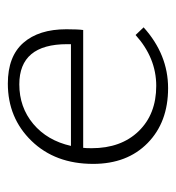

<svg xmlns="http://www.w3.org/2000/svg" viewBox="1 -456 459 502"><g transform="rotate(-90 231.0 -205.5)"><path d="M390 -81 410 -60Q339 4 251 4Q162 4 107.5 -49.5Q53 -103 53 -192Q53 -291 113 -353Q173 -415 263 -415Q334 -415 369.5 -374.5Q405 -334 405 -262Q405 -231 403 -218H95Q94 -211 94 -196Q94 -119 138.5 -73Q183 -27 257 -27Q330 -27 390 -81ZM261 -385Q201 -385 157.5 -348.5Q114 -312 100 -250H366V-260Q366 -385 261 -385Z"/></g></svg>

Font: EauTestText Light
Style: Regular
Weight: 300
Designer: Christian Thalmann (Catharsis Fonts)
Version: Version 0.001;PS 000.001;hotconv 1.0.88;makeotf.lib2.5.64775